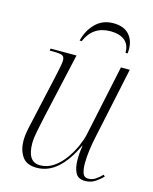

<svg xmlns="http://www.w3.org/2000/svg" viewBox="-111 -797 702 881"><g transform="rotate(15 240.0 -356.5)"><path d="M378 10Q345 10 332.5 -14Q320 -38 320 -78Q320 -88 321 -103.5Q322 -119 326 -143H324Q290 -69 246 -30Q202 9 148 9Q99 9 78.5 -22Q58 -53 58 -96Q58 -123 66 -159.5Q74 -196 81 -227L123 -415Q128 -438 133 -462.5Q138 -487 138 -498Q138 -516 126.5 -521Q115 -526 84 -526H67L69 -536H192L123 -229Q116 -197 108 -158Q100 -119 100 -95Q100 -6 160 -6Q195 -6 224.5 -26.5Q254 -47 276 -78Q298 -109 312 -141Q326 -173 331 -196L403 -536H445L374 -201Q367 -171 362 -134.5Q357 -98 357 -70Q357 -40 363.5 -22Q370 -4 389 -4Q408 -4 424 -14.5Q440 -25 454 -40L461 -33Q446 -17 425.5 -3.5Q405 10 378 10ZM188 -606Q200 -656 233.5 -689.5Q267 -723 318 -723Q371 -723 396.5 -691Q422 -659 416 -606H406Q406 -646 381.5 -665Q357 -684 315 -684Q231 -684 198 -606Z"/></g></svg>

Font: Noto Serif Display SemiCondensed ExtraLight
Style: Italic
Weight: 200
Width: 4
Italic angle: -12°
Designer: Monotype Design Team
Foundry: Monotype Imaging Inc.
Version: Version 2.009